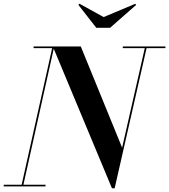

<svg xmlns="http://www.w3.org/2000/svg" viewBox="-56 -999 906 1029"><path d="M499.5 -907.5 668.5 -978.5 674 -973 534 -850H460L364 -973L370 -979ZM-36 -9H60L223.5 -741H124V-750H377L598.5 -207.5L720 -741H602V-750H830.5V-741H729.5L558.5 10H544L232 -738L69.5 -9H188V0H-36Z"/></svg>

Font: Bodoni* 24pt Medium
Style: Italic
Weight: 500
Italic angle: -13°
Version: Version 2.3